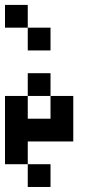

<svg xmlns="http://www.w3.org/2000/svg" viewBox="-20 -656 404 767"><path d="M90.9 -363.6H181.8V-272.7H90.9ZM181.8 -272.7H272.7V-181.8H181.8ZM0 -272.7H90.9V-181.8H0ZM181.8 -181.8H272.7V-90.9H181.8ZM90.9 -181.8H181.8V-90.9H90.9ZM0 -181.8H90.9V-90.9H0ZM0 -90.9H90.9V0H0ZM90.9 0H181.8V90.9H90.9ZM0 -636.4H90.9V-545.5H0ZM90.9 -545.5H181.8V-454.5H90.9Z"/></svg>

Font: Micro 5
Style: Regular
Weight: 400
Designer: Sarah Cadigan-Fried
Version: Version 1.000; ttfautohint (v1.8.4.7-5d5b)